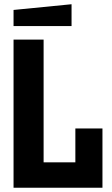

<svg xmlns="http://www.w3.org/2000/svg" viewBox="-20 -887 528 907"><path d="M44 0V-700H186V-120H336V-280H464V0ZM44 -764V-840L318 -867V-764Z"/></svg>

Font: Tektur SemiCondensed SemiBold
Style: Regular
Weight: 600
Width: 4
Designer: Adam Jagosz
Foundry: Adam Jagosz
Version: Version 1.005;gftools[0.9.30]